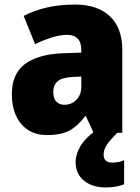

<svg xmlns="http://www.w3.org/2000/svg" viewBox="-20 -583 616 843"><path d="M310 -563Q407 -563 462 -512Q517 -461 517 -363V0H391L357 -73H354Q322 -30 285.5 -10Q249 10 186 10Q115 10 73.5 -38.5Q32 -87 32 -169Q32 -258 88.5 -301Q145 -344 252 -349L337 -352V-362Q337 -398 320.5 -414Q304 -430 275 -430Q245 -430 209 -419Q173 -408 134 -389L84 -513Q129 -537 185.5 -550Q242 -563 310 -563ZM299 -245Q253 -243 233.5 -226.5Q214 -210 214 -179Q214 -150 227.5 -136.5Q241 -123 263 -123Q294 -123 315.5 -145Q337 -167 337 -202V-247ZM435 96Q435 131 474 131Q487 131 501.5 128Q516 125 525 120V226Q511 232 490.5 236Q470 240 444 240Q385 240 348.5 210Q312 180 312 128Q312 94 334 57Q356 20 417 -22L495 0Q462 33 448.5 53.5Q435 74 435 96Z"/></svg>

Font: Noto Sans Gurmukhi UI SemiCondensed Black
Style: Regular
Weight: 900
Width: 4
Designer: Jelle Bosma - Monotype Design Team
Foundry: Monotype Imaging Inc.
Version: Version 2.004; ttfautohint (v1.8.4.7-5d5b)